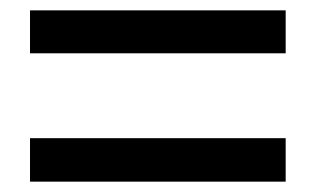

<svg xmlns="http://www.w3.org/2000/svg" viewBox="-20 -557 610 371"><path d="M38 -454H532V-537H38ZM38 -206H532V-290H38Z"/></svg>

Font: Noto Sans CJK SC Medium
Style: Regular
Weight: 500
Designer: Ryoko NISHIZUKA 西塚涼子 (kana, bopomofo & ideographs); Paul D. Hunt (Latin, Greek & Cyrillic); Sandoll Communications 산돌커뮤니
Foundry: Adobe
Version: Version 2.004;hotconv 1.0.118;makeotfexe 2.5.65603